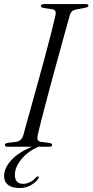

<svg xmlns="http://www.w3.org/2000/svg" viewBox="-22 -720 454 942"><path d="M163 -56Q156 -27 178.5 -24L222 -18.5Q234 -16 234 -8.5Q234 0 219.5 0H165.5Q113 24 82.2 62Q51.5 100 51 136.5Q50.5 182 92 182Q108.5 182 125.8 173.2Q143 164.5 154.5 150.5Q160.5 144.5 165.5 145.5Q172 147 166 155.5Q156 173 131 187.8Q106 202.5 73.5 202.5Q36.5 202.5 17 186.8Q-2.5 171 -2 142.5Q-1.5 104.5 33 66.2Q67.5 28 134 0H15Q2 0 2 -8.5Q1 -16.5 15.5 -19L58 -24Q82.5 -27.5 92 -55.5Q102 -91.5 118.2 -150.5Q134.5 -209.5 154 -279.2Q173.5 -349 192.5 -419Q211.5 -489 226.8 -549Q242 -609 250.5 -647.5Q255.5 -670.5 235 -674.5L191.5 -681Q178.5 -683.5 178.5 -691.5Q178.5 -700 197 -700H400Q412 -700 412 -693Q412 -685 396.5 -682L350 -673Q327.5 -669 321 -647Q310 -608 293 -546.8Q276 -485.5 256.5 -414.2Q237 -343 218.2 -273Q199.5 -203 184.8 -145.8Q170 -88.5 163 -56Z"/></svg>

Font: Fraunces 72pt S000 Light
Style: Italic
Weight: 300
Italic angle: -16°
Version: Version 1.000; ttfautohint (v1.8.3)